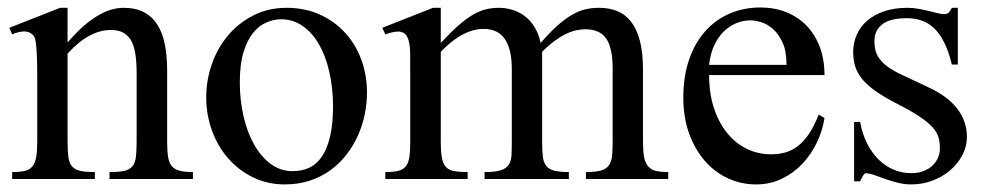

<svg xmlns="http://www.w3.org/2000/svg" viewBox="-20 -481 2654 516"><path d="M274.4 0V-18.6Q299.3 -18.6 313.7 -21.7Q328.1 -24.9 335.7 -33.9Q343.3 -43 345.2 -59.1Q347.2 -75.2 347.2 -101.1V-283.7Q347.2 -314 343.8 -336.2Q340.3 -358.4 332 -372.6Q323.7 -386.7 310.5 -393.6Q297.4 -400.4 277.3 -400.4Q249 -400.4 220 -384.8Q190.9 -369.1 161.6 -336.9V-101.1Q161.6 -74.7 163.8 -58.6Q166 -42.5 173.8 -33.7Q181.6 -24.9 196 -21.7Q210.4 -18.6 234.9 -18.6V0H12.7V-18.6Q33.7 -18.6 46.9 -21.7Q60.1 -24.9 67.4 -34.2Q74.7 -43.5 77.4 -59.6Q80.1 -75.7 80.1 -101.1V-267.6Q80.1 -307.6 79.1 -330.6Q78.1 -353.5 76.4 -365.7Q74.7 -377.9 72 -382.3Q69.3 -386.7 65.4 -389.6Q49.3 -403.8 12.7 -388.7L4.9 -406.2L141.6 -460H161.6V-366.7Q241.2 -460 312 -460Q344.7 -460 367.2 -448Q389.6 -436 403.3 -414.1Q417 -392.1 423.1 -361.3Q429.2 -330.6 429.2 -293V-101.1Q429.2 -76.2 431.6 -60.1Q434.1 -43.9 441.4 -34.9Q448.7 -25.9 462.4 -22.2Q476.1 -18.6 498.5 -18.6V0Z M966.3 -231.9Q966.3 -203.1 960.2 -173.6Q954.1 -144 941.9 -116.7Q929.7 -89.4 911.1 -65.4Q892.6 -41.5 868.2 -23.7Q843.8 -5.9 813 4.4Q782.2 14.6 745.6 14.6Q698.7 14.6 659.9 -4.4Q621.1 -23.4 593 -55.7Q564.9 -87.9 549.6 -130.4Q534.2 -172.9 534.2 -219.2Q534.2 -264.6 549.1 -307.9Q564 -351.1 592 -384.8Q620.1 -418.5 660.2 -439.2Q700.2 -460 750.5 -460Q798.8 -460 838.4 -442.4Q877.9 -424.8 906.5 -394Q935.1 -363.3 950.7 -321.5Q966.3 -279.8 966.3 -231.9ZM875 -194.3Q875 -244.1 865.2 -287.1Q855.5 -330.1 837.4 -361.6Q819.3 -393.1 793.5 -411.1Q767.6 -429.2 735.4 -429.2Q716.3 -429.2 696.5 -420.9Q676.8 -412.6 660.6 -393.1Q644.5 -373.5 634.5 -341.1Q624.5 -308.6 624.5 -259.8Q624.5 -211.9 634.5 -168.5Q644.5 -125 663.1 -92.3Q681.6 -59.6 707.8 -40.3Q733.9 -21 766.1 -21Q790.5 -21 810.5 -30Q830.6 -39.1 844.7 -59.6Q858.9 -80.1 866.9 -113.3Q875 -146.5 875 -194.3Z M1554.7 0V-18.6Q1581.1 -18.6 1595.5 -22.9Q1609.9 -27.3 1616.7 -37.1Q1623.5 -46.9 1625 -62.7Q1626.5 -78.6 1626.5 -101.1V-294.4Q1626.5 -324.7 1622.1 -345.2Q1617.7 -365.7 1608.4 -378.4Q1599.1 -391.1 1585.2 -396.7Q1571.3 -402.3 1552.7 -402.3Q1542 -402.3 1529.1 -399.7Q1516.1 -397 1501.7 -390.1Q1487.3 -383.3 1471.2 -371.6Q1455.1 -359.9 1437 -341.8V-101.1Q1437 -77.1 1438.7 -61.3Q1440.4 -45.4 1447.5 -35.9Q1454.6 -26.4 1469 -22.5Q1483.4 -18.6 1508.8 -18.6V0H1282.2V-18.6Q1310.5 -18.6 1325.7 -23.4Q1340.8 -28.3 1347.4 -38.6Q1354 -48.8 1354.7 -64.5Q1355.5 -80.1 1355.5 -101.1V-294.4Q1355.5 -324.2 1350.1 -345Q1344.7 -365.7 1335 -378.7Q1325.2 -391.6 1311 -397.5Q1296.9 -403.3 1279.3 -403.3Q1261.7 -403.3 1245.4 -397.7Q1229 -392.1 1214.6 -383.3Q1200.2 -374.5 1187.5 -363.5Q1174.8 -352.5 1164.6 -341.8V-101.1Q1164.6 -72.8 1167.7 -56.4Q1170.9 -40 1179 -31.7Q1187 -23.4 1201.2 -21Q1215.3 -18.6 1236.8 -18.6V0H1015.6V-18.6Q1037.1 -18.6 1050 -21.7Q1063 -24.9 1070.3 -33.7Q1077.6 -42.5 1080.1 -58.6Q1082.5 -74.7 1082.5 -101.1V-272.5Q1082.5 -309.6 1082.3 -336.2Q1082 -362.8 1076.4 -377.7Q1070.8 -392.6 1056.9 -395.5Q1043 -398.4 1015.6 -388.7L1007.3 -406.2L1143.6 -460H1164.6V-365.7Q1191.9 -395 1213.1 -413.6Q1234.4 -432.1 1252.7 -442.4Q1271 -452.6 1287.1 -456.3Q1303.2 -460 1319.8 -460Q1339.8 -460 1357.9 -454.3Q1376 -448.7 1390.9 -437.3Q1405.8 -425.8 1416.7 -408Q1427.7 -390.1 1433.1 -365.7Q1458 -394.5 1478.5 -412.6Q1499 -430.7 1517.6 -441.4Q1536.1 -452.1 1553.7 -456.1Q1571.3 -460 1589.8 -460Q1617.2 -460 1638.9 -451.2Q1660.6 -442.4 1676 -422.6Q1691.4 -402.8 1699.7 -371.3Q1708 -339.8 1708 -294.4V-101.1Q1708 -75.7 1710.9 -59.6Q1713.9 -43.5 1721.7 -34.2Q1729.5 -24.9 1742.4 -21.7Q1755.4 -18.6 1775.9 -18.6V0Z M2195.8 -163.6Q2190.9 -130.9 2175.8 -98.9Q2160.6 -66.9 2137.2 -41.7Q2113.8 -16.6 2082 -1Q2050.3 14.6 2011.7 14.6Q1972.2 14.6 1936.5 -1.7Q1900.9 -18.1 1874.3 -48.6Q1847.7 -79.1 1832 -122.3Q1816.4 -165.5 1816.4 -218.8Q1816.4 -275.4 1831.8 -320.3Q1847.2 -365.2 1874.8 -396.5Q1902.3 -427.7 1940.4 -444.3Q1978.5 -460.9 2023.9 -460.9Q2061 -460.9 2092.5 -448.5Q2124 -436 2147 -412.6Q2169.9 -389.2 2182.9 -355.5Q2195.8 -321.8 2195.8 -279.3H1885.7Q1885.7 -229.5 1898.9 -189.9Q1912.1 -150.4 1934.6 -123Q1957 -95.7 1986.6 -81.3Q2016.1 -66.9 2048.8 -66.4Q2070.8 -65.9 2089.6 -71Q2108.4 -76.2 2124.5 -88.6Q2140.6 -101.1 2154.5 -121.8Q2168.5 -142.6 2180.2 -173.3ZM2093.8 -306.6Q2093.8 -343.8 2083 -366.9Q2072.3 -390.1 2057.1 -403.3Q2042 -416.5 2025.4 -421.4Q2008.8 -426.3 1996.6 -426.3Q1977.1 -426.3 1958.3 -418.5Q1939.5 -410.6 1924.3 -395.5Q1909.2 -380.4 1898.9 -357.9Q1888.7 -335.4 1885.7 -306.6Z M2578.6 -112.8Q2578.6 -87.4 2566.4 -64.2Q2554.2 -41 2533.7 -23.4Q2513.2 -5.9 2486.1 4.4Q2459 14.6 2429.2 14.6Q2411.1 14.6 2394.3 10.5Q2377.4 6.3 2362.1 1Q2346.7 -4.4 2333.3 -9.3Q2319.8 -14.2 2308.6 -15.6Q2303.2 -15.6 2298.8 -7.8Q2294.4 0 2291.5 6.3H2275.4V-153.3H2291.5Q2297.9 -119.1 2311.3 -93.5Q2324.7 -67.9 2343 -50.5Q2361.3 -33.2 2383.3 -24.4Q2405.3 -15.6 2429.2 -15.6Q2447.3 -15.6 2461.4 -21Q2475.6 -26.4 2485.4 -35.4Q2495.1 -44.4 2500.5 -56.4Q2505.9 -68.4 2505.9 -81.5Q2506.3 -98.1 2502.2 -112.1Q2498 -126 2485.8 -139.4Q2473.6 -152.8 2451.4 -167.7Q2429.2 -182.6 2392.6 -201.2Q2356.9 -219.7 2333.7 -235.8Q2310.5 -252 2297.1 -268.6Q2283.7 -285.2 2278.3 -302.7Q2272.9 -320.3 2272.9 -340.8Q2272.9 -365.7 2282.5 -387.5Q2292 -409.2 2310.5 -425.3Q2329.1 -441.4 2356.2 -450.7Q2383.3 -460 2418.5 -460Q2433.6 -460 2448.5 -457.3Q2463.4 -454.6 2476.6 -451.4Q2489.7 -448.2 2500 -445.6Q2510.3 -442.9 2516.1 -442.9Q2522.9 -442.9 2527.6 -445.6Q2532.2 -448.2 2538.1 -460H2554.2V-307.6H2538.1Q2529.3 -343.8 2517.1 -367.7Q2504.9 -391.6 2489.7 -405.8Q2474.6 -419.9 2456.3 -426Q2438 -432.1 2417 -432.1Q2372.1 -432.1 2351.3 -415.8Q2330.6 -399.4 2330.1 -373.5Q2329.6 -360.4 2332.3 -347.9Q2335 -335.4 2343 -324Q2351.1 -312.5 2365.5 -301.8Q2379.9 -291 2403.3 -280.3L2475.6 -246.1Q2526.4 -222.7 2552.5 -189Q2578.6 -155.3 2578.6 -112.8Z"/></svg>

Font: Doulos SIL Compact
Style: Regular
Weight: 400
Designer: Walt Agee, Victor Gaultney, Peter Martin, Debbi Hosken
Foundry: SIL International
Version: Version 4.110; 2011; Maintenance release ; LnSpcTght